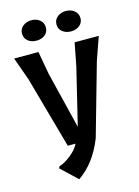

<svg xmlns="http://www.w3.org/2000/svg" viewBox="-146 -878 851 1174"><g transform="rotate(-15 279.0 -291.5)"><path d="M547 -600 496 -455 367 0Q310 144 205 216L103 120L109 108Q142 99 183 66Q224 33 239 0H190L63 -455L11 -600H165L191 -455L279 -96L366 -455L394 -600ZM97 -734Q97 -763 119 -781Q141 -799 173 -799Q205 -799 226.5 -781Q248 -763 248 -734Q248 -705 226.5 -687.5Q205 -670 173 -670Q140 -670 118.5 -687.5Q97 -705 97 -734ZM315 -734Q315 -763 337 -781Q359 -799 391 -799Q423 -799 445 -781Q467 -763 467 -734Q467 -705 445 -687.5Q423 -670 391 -670Q359 -670 337 -687.5Q315 -705 315 -734Z"/></g></svg>

Font: Farro Medium
Style: Regular
Weight: 500
Designer: Aceler Chua
Foundry: Grayscale Limited
Version: Version 1.101